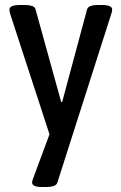

<svg xmlns="http://www.w3.org/2000/svg" viewBox="-20 -545 487 772"><path d="M150 207Q109 207 109 189Q109 183 113 173L179 -5L20 -492Q19 -495 18.5 -499Q18 -503 18 -507Q18 -525 63 -525H81Q97 -525 109 -521Q121 -517 123 -507L226 -135H230L330 -507Q333 -517 345 -521Q357 -525 374 -525H388Q431 -525 431 -507Q431 -499 428 -491L211 188Q208 199 195.5 203Q183 207 165 207Z"/></svg>

Font: Asap Semi Condensed Medium
Style: Regular
Weight: 500
Width: 4
Designer: Pablo Cosgaya
Foundry: Omnibus-Type
Version: Version 3.001; ttfautohint (v1.8.4.7-5d5b)